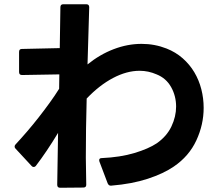

<svg xmlns="http://www.w3.org/2000/svg" viewBox="-20 -832 1040 906"><path d="M264 54Q250 54 250 40L254 -205Q228 -162 201.5 -122.5Q175 -83 149 -49Q145 -44 139 -44Q133 -44 129 -49L53 -131Q49 -135 49 -140Q49 -146 53 -150Q79 -178 107 -210.5Q135 -243 162 -277.5Q189 -312 214 -346.5Q239 -381 259 -413L260 -481L84 -478Q70 -478 70 -492V-587Q70 -601 83 -601L262 -605L265 -798Q265 -812 279 -812H387Q401 -812 401 -798L393 -528Q451 -575 516.5 -600Q582 -625 648 -625Q710 -625 766 -603Q809 -586 842 -557Q875 -528 897 -491Q919 -454 930 -411Q941 -368 941 -323Q941 -244 906.5 -169.5Q872 -95 800 -46Q752 -13 677.5 11.5Q603 36 505 44H502Q493 44 488 33L449 -70Q448 -72 448 -76Q448 -86 460 -86Q548 -90 614.5 -110Q681 -130 720 -156Q767 -189 789 -235.5Q811 -282 811 -329Q811 -379 787.5 -421Q764 -463 719 -481Q680 -498 639 -498Q578 -498 513.5 -464Q449 -430 389 -367Q387 -297 386 -226.5Q385 -156 385 -88L387 39V40Q387 53 373 53Z"/></svg>

Font: LINE Seed JP_TTF Bold
Style: Regular
Weight: 700
Designer: LINE & Fontrix & Fontworks
Version: Version 1.009